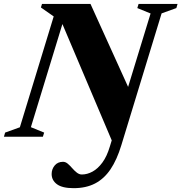

<svg xmlns="http://www.w3.org/2000/svg" viewBox="-55 -695 922 976"><path d="M609.5 -224 522.5 41 249 -604 277 -621 102 -48.5 169.5 -21 163 0H-35L-29 -21L46 -48L218 -611.5L153 -657L158.5 -675H405ZM562 42.5Q539.5 117 506.8 165.5Q474 214 428 237.8Q382 261.5 319.5 261.5Q261.5 261.5 234.5 241.5Q207.5 221.5 207.5 189.5Q207.5 165 223 146.2Q238.5 127.5 265.5 127.5Q278 127.5 289.5 137.2Q301 147 312 159.8Q323 172.5 335.2 182.2Q347.5 192 361 192Q388.5 192 415.5 177.2Q442.5 162.5 465.5 131.2Q488.5 100 503.5 49.5L710.5 -626.5L643 -654L649.5 -675H847.5L841.5 -654L766.5 -627Z"/></svg>

Font: Newsreader 24pt ExtraBold
Style: Italic
Weight: 800
Italic angle: -17°
Designer: Hugues Gentile
Foundry: Production Type
Version: Version 1.003